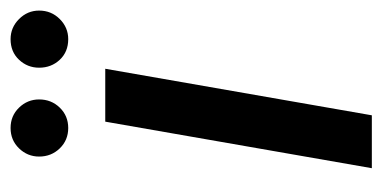

<svg xmlns="http://www.w3.org/2000/svg" viewBox="-200 -523 723 363"><g transform="rotate(-90 161.5 -341.5)"><path d="M25 0 113 -504H213L125 0ZM101 -574Q78 -574 62.5 -590Q47 -606 47 -629Q47 -651 62.5 -667Q78 -683 101 -683Q124 -683 139.5 -667Q155 -651 155 -629Q155 -606 139.5 -590Q124 -574 101 -574ZM269 -574Q245 -574 230 -590Q215 -606 215 -629Q215 -651 230 -667Q245 -683 269 -683Q291 -683 307 -667Q323 -651 323 -629Q323 -606 307 -590Q291 -574 269 -574Z"/></g></svg>

Font: DM Sans Medium
Style: Italic
Weight: 500
Italic angle: -10°
Designer: Colophon Foundry, Jonny Pinhorn
Foundry: Colophon Foundry
Version: Version 4.004;gftools[0.9.30]